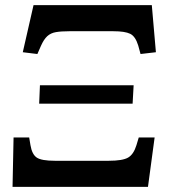

<svg xmlns="http://www.w3.org/2000/svg" viewBox="-20 -730 660 750"><path d="M126 -519 69 -526 111 -710H573L589 -526L529 -519L520 -552Q509 -588 488.5 -598Q468 -608 423 -608H251Q219 -608 198.5 -604.5Q178 -601 164.5 -588.5Q151 -576 140 -551ZM133 -325 136 -397H502L498 -325ZM29 0 33 -193H94L99 -163Q105 -127 123.5 -114.5Q142 -102 194 -102H405Q459 -102 480.5 -114.5Q502 -127 513 -163L522 -193H584L558 0Z"/></svg>

Font: Literata 36pt
Style: Bold Italic
Weight: 700
Italic angle: -2°
Designer: Latin by Veronika Burian and Jose Scaglione. Greek by Irene Vlachou. Cyrillic by Vera Evstafieva
Foundry: TypeTogether
Version: Version 3.002